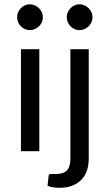

<svg xmlns="http://www.w3.org/2000/svg" viewBox="-20 -708 509 899"><path d="M60.1 0ZM395.5 -477.5V34.7Q395.5 63.5 387.7 88.4Q379.9 113.3 363 131.6Q346.2 149.9 320.1 160.6Q293.9 171.4 257.3 171.4Q241.7 171.4 228.8 169.2Q215.8 167 202.6 162.1L207.5 116.2Q208 111.8 209.7 109.6Q211.4 107.4 215.1 106.9Q218.8 106.4 224.9 106.7Q231 106.9 240.2 106.9Q277.3 106.9 293.5 89.8Q309.6 72.8 309.6 34.7V-477.5ZM164.1 -477.5V0H78.1V-477.5ZM180.7 -627Q180.7 -614.7 175.8 -603.8Q170.9 -592.8 162.4 -584.7Q153.8 -576.7 142.8 -571.8Q131.8 -566.9 119.6 -566.9Q107.4 -566.9 96.7 -571.8Q85.9 -576.7 77.9 -584.7Q69.8 -592.8 64.9 -603.8Q60.1 -614.7 60.1 -627Q60.1 -639.6 64.9 -650.6Q69.8 -661.6 77.9 -669.9Q85.9 -678.2 96.7 -683.1Q107.4 -688 119.6 -688Q131.8 -688 142.8 -683.1Q153.8 -678.2 162.4 -669.9Q170.9 -661.6 175.8 -650.6Q180.7 -639.6 180.7 -627ZM413.1 -627Q413.1 -614.7 408.2 -603.8Q403.3 -592.8 394.8 -584.7Q386.2 -576.7 375.2 -571.8Q364.3 -566.9 352.1 -566.9Q339.8 -566.9 329.1 -571.8Q318.4 -576.7 310.3 -584.7Q302.2 -592.8 297.4 -603.8Q292.5 -614.7 292.5 -627Q292.5 -639.6 297.4 -650.6Q302.2 -661.6 310.3 -669.9Q318.4 -678.2 329.1 -683.1Q339.8 -688 352.1 -688Q364.3 -688 375.2 -683.1Q386.2 -678.2 394.8 -669.9Q403.3 -661.6 408.2 -650.6Q413.1 -639.6 413.1 -627Z"/></svg>

Font: Carlito
Style: Regular
Weight: 400
Designer: Lukasz Dziedzic
Foundry: tyPoland Lukasz Dziedzic
Version: Version 1.104